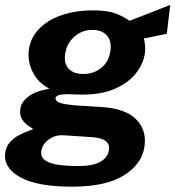

<svg xmlns="http://www.w3.org/2000/svg" viewBox="-41 -566 692 758"><path d="M243.5 171Q105.5 171 38.5 133.5Q-28.5 96 -20.5 36.5Q-16.5 11.5 -1.2 -5.2Q14 -22 33.5 -32.2Q53 -42.5 69.2 -48.2Q85.5 -54 90.5 -56.5Q84.5 -60.5 70.8 -69.5Q57 -78.5 46.2 -95Q35.5 -111.5 39.5 -138Q43 -162.5 70.2 -184.2Q97.5 -206 154 -216Q109 -239 88 -281.8Q67 -324.5 73 -370.5Q79.5 -416.5 112.8 -451.5Q146 -486.5 201 -505.8Q256 -525 328.5 -525Q383 -525 414.8 -513Q446.5 -501 470.5 -484Q484 -489 504 -496.8Q524 -504.5 547 -513.5Q570 -522.5 592 -531.2Q614 -540 631 -546.5L617.5 -432.5L527 -414Q534.5 -383.5 531 -356Q525 -313 494.8 -275.5Q464.5 -238 411.8 -215.2Q359 -192.5 284.5 -192.5Q273 -192.5 257.2 -193Q241.5 -193.5 234.5 -194Q204.5 -194.5 191.5 -190.5Q178.5 -186.5 178 -177.5Q179.5 -164.5 199.5 -158.8Q219.5 -153 256 -150Q274 -148.5 301.5 -147.2Q329 -146 359.5 -143.5Q454.5 -137.5 496.5 -95Q538.5 -52.5 529.5 11.5Q520 81.5 448.2 126.2Q376.5 171 243.5 171ZM266 89.5Q327 89.5 356.2 72.2Q385.5 55 389.5 24Q392 3 375.8 -9.5Q359.5 -22 323 -24.5L209.5 -32Q186.5 -33.5 167.5 -24.8Q148.5 -16 136.2 -1.2Q124 13.5 122 31.5Q117.5 61 152.5 75.2Q187.5 89.5 266 89.5ZM288 -274Q330 -274 359.8 -298.8Q389.5 -323.5 395 -366Q400.5 -403.5 381 -425.8Q361.5 -448 324.5 -448Q282.5 -448 252.2 -421Q222 -394 216 -351Q211 -315.5 230 -294.8Q249 -274 288 -274Z"/></svg>

Font: Public Sans Thin
Style: Bold Italic
Weight: 700
Italic angle: -8°
Version: Version 2.001